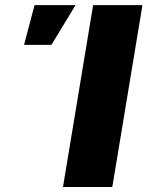

<svg xmlns="http://www.w3.org/2000/svg" viewBox="-20 -748 590 768"><path d="M549.8 -727.5 429.2 0H231.9L352.5 -727.5ZM76.2 -568.4 118.2 -727.5H282.2L185.5 -568.4Z"/></svg>

Font: Inter Black
Style: Italic
Weight: 900
Italic angle: -9.39999°
Designer: Rasmus Andersson
Foundry: rsms
Version: Version 4.000;git-a52131595